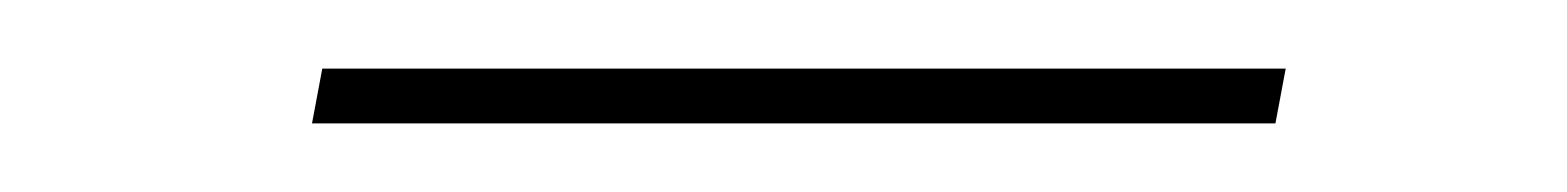

<svg xmlns="http://www.w3.org/2000/svg" viewBox="-20 -298 457 56"><path d="M355 -278 352 -262H71L74 -278Z"/></svg>

Font: Work Sans Thin
Style: Italic
Weight: 250
Italic angle: -13°
Designer: Wei Huang
Foundry: Wei Huang
Version: Version 2.012